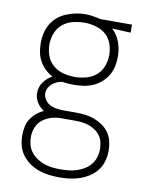

<svg xmlns="http://www.w3.org/2000/svg" viewBox="-85 -591 669 875"><g transform="rotate(10 250.0 -153.5)"><path d="M250 223Q226 223 202 220Q178 217 155 209Q132 201 112 187Q92 173 77.5 153.5Q63 134 57 110.5Q51 87 51 63Q51 43 55 23.5Q59 4 69.5 -12.5Q80 -29 95.5 -42Q111 -55 129 -63Q109 -75 96.5 -95.5Q84 -116 84 -139Q84 -152 88 -165Q92 -178 100 -189Q108 -200 118 -209Q128 -218 140 -224Q121 -234 105.5 -249Q90 -264 79.5 -283Q69 -302 65 -323Q61 -344 61 -366Q61 -389 66 -411.5Q71 -434 82.5 -453.5Q94 -473 111.5 -488Q129 -503 150.5 -512Q172 -521 194.5 -525.5Q217 -530 240 -530Q254 -530 268.5 -528Q283 -526 298 -523L307 -520H456V-483L370 -487Q395 -464 406.5 -431.5Q418 -399 418 -366Q418 -343 413.5 -320.5Q409 -298 397 -278Q385 -258 367.5 -243Q350 -228 329 -219Q308 -210 285 -207Q262 -204 240 -204Q227 -204 214 -205Q201 -206 188 -208Q175 -206 163.5 -201Q152 -196 142.5 -188Q133 -180 127 -168.5Q121 -157 121 -144Q121 -129 129.5 -115.5Q138 -102 151 -94.5Q164 -87 179 -84.5Q194 -82 209 -81Q211 -81 212.5 -81Q214 -81 216 -81Q219 -81 221.5 -81Q224 -81 226 -81H274Q295 -81 317 -78.5Q339 -76 359 -68.5Q379 -61 397.5 -48.5Q416 -36 428.5 -18Q441 0 446 21.5Q451 43 451 64Q451 88 444.5 112Q438 136 423.5 155Q409 174 388.5 187.5Q368 201 345 209Q322 217 298 220Q274 223 250 223ZM240 -240Q266 -240 292.5 -247Q319 -254 339 -271Q359 -288 368.5 -313.5Q378 -339 378 -366Q378 -391 370 -415Q362 -439 344.5 -456Q327 -473 303 -481Q279 -489 255 -491H240Q239 -491 238.5 -491Q238 -491 238 -491Q212 -491 186 -484Q160 -477 140 -460Q120 -443 110.5 -417.5Q101 -392 101 -366Q101 -339 110.5 -313.5Q120 -288 140 -271Q160 -254 186.5 -247Q213 -240 240 -240ZM250 186Q269 186 288 184Q307 182 325 176Q343 170 359.5 160Q376 150 388 135Q400 120 405.5 101.5Q411 83 411 64Q411 48 407 31.5Q403 15 393 1.5Q383 -12 369 -21Q355 -30 339 -35.5Q323 -41 306.5 -42.5Q290 -44 274 -44H226Q223 -44 219.5 -44Q216 -44 212 -44Q189 -44 167 -37.5Q145 -31 127 -17Q109 -3 100 18.5Q91 40 91 63Q91 82 96 100.5Q101 119 113 134Q125 149 141 159.5Q157 170 175 176Q193 182 212 184Q231 186 250 186Z"/></g></svg>

Font: Zed Sans Extralight
Style: Regular
Weight: 200
Designer: Belleve Invis
Foundry: Belleve Invis
Version: Version 1.0.0; ttfautohint (v1.8.4)